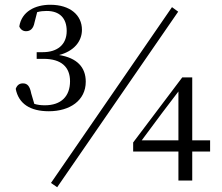

<svg xmlns="http://www.w3.org/2000/svg" viewBox="-20 -758 931 806"><path d="M220 28 728 -709 702 -728 194 10ZM185 -291C273 -291 340 -336 340 -415C340 -476 303 -515 228 -527C290 -543 324 -584 324 -633C324 -694 275 -738 191 -738C128 -738 71 -710 61 -647C66 -634 77 -627 89 -627C107 -627 120 -637 125 -664L136 -707C150 -711 163 -712 176 -712C230 -712 260 -682 260 -628C260 -570 220 -539 160 -539H134V-511H163C238 -511 274 -476 274 -417C274 -354 237 -316 168 -316C151 -316 137 -318 124 -322L111 -366C105 -398 94 -408 76 -408C63 -408 52 -402 46 -385C58 -323 106 -291 185 -291ZM729 0H787V-122H862V-169H787V-433H745L539 -160V-122H729ZM575 -169 659 -282 729 -374V-169Z"/></svg>

Font: Source Han Serif KR
Style: Regular
Weight: 400
Designer: Ryoko NISHIZUKA 西塚涼子 (kana & ideographs); Frank Grießhammer (Latin, Greek & Cyrillic); Wenlong ZHANG 张文龙 (bopomofo); San
Foundry: Adobe
Version: Version 2.001;hotconv 1.1.0;makeotfexe 2.6.0